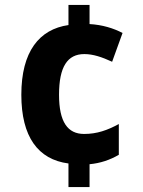

<svg xmlns="http://www.w3.org/2000/svg" viewBox="-20 -744 578 774"><path d="M341 -647V-724H256V-643C138 -626 66 -536 66 -362C66 -193 133 -101 256 -85V10H341V-82C384 -86 423 -99 459 -120V-244C413 -219 371 -204 319 -204C253 -204 218 -252 218 -362C218 -475 252 -526 320 -526C355 -526 391 -514 432 -495L474 -611C438 -630 393 -644 341 -647Z"/></svg>

Font: Noto Sans Armenian SemiCondensed Medium
Style: Regular
Weight: 500
Width: 4
Designer: Monotype Design Team
Foundry: Monotype Imaging Inc.
Version: Version 2.008